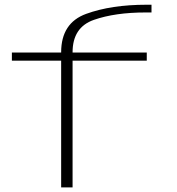

<svg xmlns="http://www.w3.org/2000/svg" viewBox="-20 -812 767 832"><path d="M245 0H294.5V-549H616V-584.5H294.5V-585.5Q294.5 -693.5 386.5 -725.8Q478.5 -758 611 -758H636.5V-791.5H615Q462 -791.5 353.5 -752Q245 -712.5 245 -585.5V-584.5H31.5V-549H245Z"/></svg>

Font: Anybody ExtraExpanded ExtraLight
Style: Regular
Weight: 250
Width: 8
Version: Version 1.113;gftools[0.9.25]